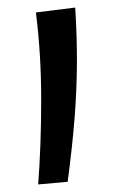

<svg xmlns="http://www.w3.org/2000/svg" viewBox="-20 -486 299 508"><path d="M159 -5 81 2Q89 -103 89 -222.5Q89 -342 75 -453L179 -466Q184 -387 183.5 -315.5Q183 -244 177 -169.5Q171 -95 159 -5Z"/></svg>

Font: Marhey Light
Style: Regular
Weight: 300
Designer: Nur Syamsi & Bustanul Arifin
Foundry: Namelatype
Version: Version 1.000